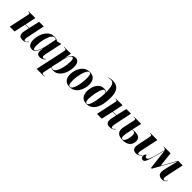

<svg xmlns="http://www.w3.org/2000/svg" viewBox="336 -2392 4254 4254"><g transform="rotate(45 2463.0 -265.0)"><path d="M430 10Q364 10 340.5 -19Q317 -48 317 -89Q317 -109 320 -129Q323 -149 327 -169L349 -275H236L176 0H26L118 -433Q123 -456 126 -470.5Q129 -485 129 -498Q129 -510 121.5 -518Q114 -526 87 -526H77L79 -536H291L238 -285H351L410 -536H555L477 -160Q470 -128 465.5 -104Q461 -80 461 -59Q461 -38 467 -25.5Q473 -13 491 -13Q510 -13 527 -29Q544 -45 562 -66L568 -59Q555 -45 539.5 -28.5Q524 -12 498.5 -1Q473 10 430 10Z M730 10Q660 10 629.5 -39Q599 -88 599 -166Q599 -211 609.5 -262.5Q620 -314 641 -364Q662 -414 696 -455.5Q730 -497 777 -521.5Q824 -546 886 -546Q923 -546 953 -534.5Q983 -523 1002 -511L1094 -535H1104L1030 -187Q1027 -175 1022.5 -154Q1018 -133 1014.5 -111.5Q1011 -90 1011 -74Q1011 -31 1044 -31Q1057 -31 1070 -39Q1083 -47 1096 -59L1101 -48Q1083 -30 1051.5 -10Q1020 10 970 10Q926 10 902.5 -12Q879 -34 879 -83Q879 -107 883 -129.5Q887 -152 891 -180H888Q856 -81 821 -35.5Q786 10 730 10ZM779 -18Q799 -18 822.5 -55.5Q846 -93 867.5 -154.5Q889 -216 903 -287L950 -517Q938 -528 925.5 -531.5Q913 -535 900 -535Q869 -535 843.5 -508Q818 -481 798.5 -437Q779 -393 765.5 -340Q752 -287 745 -234.5Q738 -182 738 -138Q738 -74 747.5 -46Q757 -18 779 -18Z M1256 -449Q1259 -463 1260.5 -474Q1262 -485 1262 -492Q1262 -510 1255.5 -518Q1249 -526 1221 -526H1196L1198 -536H1408L1380 -384H1385Q1409 -457 1445.5 -501.5Q1482 -546 1550 -546Q1603 -546 1634.5 -504.5Q1666 -463 1666 -369Q1666 -323 1656.5 -271.5Q1647 -220 1626 -170Q1605 -120 1572.5 -79.5Q1540 -39 1495.5 -14.5Q1451 10 1393 10Q1363 10 1344.5 3Q1326 -4 1310 -18Q1308 -5 1306 7Q1304 19 1301 35L1275 159Q1272 175 1271 183.5Q1270 192 1270 199Q1270 218 1281 224Q1292 230 1321 230H1348L1347 240H1108ZM1368 -4Q1398 -4 1423 -30.5Q1448 -57 1467 -102Q1486 -147 1499.5 -200.5Q1513 -254 1519.5 -309.5Q1526 -365 1526 -411Q1526 -466 1513.5 -486.5Q1501 -507 1482 -507Q1462 -507 1442 -481Q1422 -455 1405.5 -416Q1389 -377 1381 -339L1312 -29Q1321 -18 1335.5 -11Q1350 -4 1368 -4Z M1904 10Q1819 10 1767.5 -42Q1716 -94 1716 -199Q1716 -255 1732 -316Q1748 -377 1782 -429Q1816 -481 1870 -513.5Q1924 -546 2001 -546Q2050 -546 2090.5 -524.5Q2131 -503 2155.5 -457Q2180 -411 2180 -337Q2180 -283 2164.5 -222.5Q2149 -162 2115.5 -109Q2082 -56 2029.5 -23Q1977 10 1904 10ZM1911 0Q1942 0 1966.5 -36.5Q1991 -73 2008 -133Q2025 -193 2033.5 -264Q2042 -335 2042 -403Q2042 -470 2031 -503Q2020 -536 1992 -536Q1963 -536 1938 -500Q1913 -464 1894 -404.5Q1875 -345 1864.5 -272.5Q1854 -200 1854 -128Q1854 -57 1868 -28.5Q1882 0 1911 0Z M2437 10Q2339 10 2292 -46.5Q2245 -103 2245 -196Q2245 -247 2257 -302Q2269 -357 2296.5 -404.5Q2324 -452 2368.5 -481.5Q2413 -511 2478 -511Q2509 -511 2531.5 -499.5Q2554 -488 2565 -470Q2563 -576 2550.5 -638Q2538 -700 2511 -726.5Q2484 -753 2438 -753Q2416 -753 2398 -748Q2380 -743 2367 -737L2366 -747Q2381 -755 2412 -762.5Q2443 -770 2483 -770Q2558 -770 2611.5 -741.5Q2665 -713 2693 -647Q2721 -581 2721 -468Q2721 -401 2713 -332.5Q2705 -264 2686 -203Q2667 -142 2634 -94Q2601 -46 2552.5 -18Q2504 10 2437 10ZM2439 0Q2461 0 2480 -30Q2499 -60 2514 -109.5Q2529 -159 2539.5 -218.5Q2550 -278 2556.5 -338.5Q2563 -399 2564 -450Q2541 -492 2508 -492Q2488 -492 2470 -464.5Q2452 -437 2437 -392Q2422 -347 2411 -294Q2400 -241 2394.5 -188.5Q2389 -136 2389 -94Q2389 -50 2399.5 -25Q2410 0 2439 0Z M3163 10Q3097 10 3073.5 -19Q3050 -48 3050 -89Q3050 -109 3053 -129Q3056 -149 3060 -169L3082 -275H2969L2909 0H2759L2851 -433Q2856 -456 2859 -470.5Q2862 -485 2862 -498Q2862 -510 2854.5 -518Q2847 -526 2820 -526H2810L2812 -536H3024L2971 -285H3084L3143 -536H3288L3210 -160Q3203 -128 3198.5 -104Q3194 -80 3194 -59Q3194 -38 3200 -25.5Q3206 -13 3224 -13Q3243 -13 3260 -29Q3277 -45 3295 -66L3301 -59Q3288 -45 3272.5 -28.5Q3257 -12 3231.5 -1Q3206 10 3163 10Z M3571 10Q3377 10 3377 -141Q3377 -167 3381 -191.5Q3385 -216 3392 -245L3432 -430Q3437 -454 3440.5 -470.5Q3444 -487 3444 -499Q3444 -511 3437 -518.5Q3430 -526 3402 -526H3379L3381 -536H3607L3557 -311Q3582 -314 3602 -315.5Q3622 -317 3638 -317Q3718 -317 3760.5 -285Q3803 -253 3803 -186Q3803 -133 3779.5 -88.5Q3756 -44 3704.5 -17Q3653 10 3571 10ZM3558 0Q3580 0 3597 -21Q3614 -42 3626.5 -75.5Q3639 -109 3646 -147.5Q3653 -186 3653 -221Q3653 -266 3637 -285.5Q3621 -305 3591 -305Q3579 -305 3556 -300Q3541 -228 3528.5 -165.5Q3516 -103 3516 -61Q3516 -29 3527.5 -14.5Q3539 0 3558 0ZM3987 10Q3934 10 3905 -16Q3876 -42 3876 -95Q3876 -110 3879.5 -136Q3883 -162 3892 -207L3939 -433Q3942 -450 3944.5 -465Q3947 -480 3947 -494Q3947 -511 3938 -518.5Q3929 -526 3900 -526H3891L3893 -536H4115L4031 -145Q4024 -115 4021 -94Q4018 -73 4018 -55Q4018 -39 4022.5 -27.5Q4027 -16 4042 -16Q4059 -16 4078.5 -33Q4098 -50 4114 -68L4121 -59Q4096 -31 4066.5 -10.5Q4037 10 3987 10Z M4800 10Q4740 10 4707.5 -18.5Q4675 -47 4675 -106Q4675 -130 4681 -162.5Q4687 -195 4695 -227L4762 -501H4756L4476 0H4451L4395 -477Q4387 -451 4377.5 -416.5Q4368 -382 4354 -331Q4321 -210 4299 -135.5Q4277 -61 4255 -27Q4233 7 4199 7Q4169 7 4152.5 -14.5Q4136 -36 4136 -66Q4136 -96 4150.5 -116Q4165 -136 4183 -136Q4183 -117 4190.5 -98.5Q4198 -80 4226 -80Q4241 -80 4254.5 -90.5Q4268 -101 4281.5 -130Q4295 -159 4312 -216Q4318 -235 4327 -267Q4336 -299 4346 -335.5Q4356 -372 4365.5 -406Q4375 -440 4381.5 -463Q4388 -486 4388 -490Q4377 -508 4363.5 -517Q4350 -526 4327 -526H4316L4318 -536H4529L4567 -184L4765 -536H4908L4828 -154Q4822 -126 4818 -97.5Q4814 -69 4814 -55Q4814 -27 4825.5 -20Q4837 -13 4846 -13Q4865 -13 4878.5 -25Q4892 -37 4917 -65L4922 -58Q4906 -39 4891.5 -23.5Q4877 -8 4856 1Q4835 10 4800 10Z"/></g></svg>

Font: Noto Serif Display ExtraCondensed ExtraBold
Style: Italic
Weight: 800
Width: 2
Italic angle: -12°
Designer: Monotype Design Team
Foundry: Monotype Imaging Inc.
Version: Version 2.009